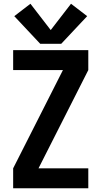

<svg xmlns="http://www.w3.org/2000/svg" viewBox="-20 -1002 540 1022"><path d="M50 0V-106L315 -629H50V-735H450V-629L185 -106H450V0ZM194 -769 56 -916 142 -982 250 -842 358 -982 444 -916 306 -769Z"/></svg>

Font: Iosevka SS01
Style: Bold
Weight: 700
Monospace: yes
Designer: Belleve Invis
Foundry: Belleve Invis
Version: 2.3.3; ttfautohint (v1.8.3)